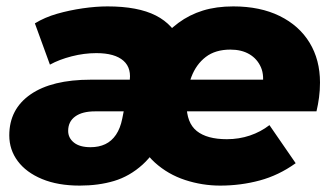

<svg xmlns="http://www.w3.org/2000/svg" viewBox="-20 -571 1038 600"><path d="M229 9Q161 9 111.5 -11.5Q62 -32 35.5 -67.5Q9 -103 9 -148Q9 -230 75.5 -276Q142 -322 264 -322H400L382 -223H277Q237 -223 215 -207Q193 -191 193 -162Q193 -140 211 -125.5Q229 -111 263 -111Q289 -111 309 -120.5Q329 -130 342.5 -150Q356 -170 362 -200L384 -311Q393 -357 366 -381Q339 -405 281 -405Q243 -405 204 -395Q165 -385 136 -369L89 -498Q120 -517 158.5 -528Q197 -539 238.5 -545Q280 -551 316 -551Q411 -551 467 -522.5Q523 -494 547 -435L473 -436Q503 -474 537.5 -499.5Q572 -525 614 -538Q656 -551 709 -551Q793 -551 854 -521Q915 -491 947.5 -437.5Q980 -384 980 -313Q980 -289 977 -266.5Q974 -244 969 -223H539L558 -322H845L799 -295Q807 -334 795.5 -360.5Q784 -387 759.5 -401.5Q735 -416 700 -416Q653 -416 623 -393Q593 -370 578 -330.5Q563 -291 563 -245Q563 -187 595 -161.5Q627 -136 689 -136Q727 -136 761 -147.5Q795 -159 822 -180L904 -61Q851 -23 791.5 -7Q732 9 668 9Q612 9 558.5 -8.5Q505 -26 464 -63Q423 -100 403 -161L497 -160Q466 -93 425.5 -56.5Q385 -20 336.5 -5.5Q288 9 229 9Z"/></svg>

Font: Montserrat Thin ExtraBold
Style: Italic
Weight: 800
Italic angle: -11.3°
Version: Version 9.000